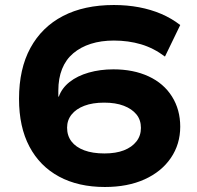

<svg xmlns="http://www.w3.org/2000/svg" viewBox="-20 -736 788 767"><path d="M399 11Q293 11 216 -30.5Q139 -72 97.5 -150.5Q56 -229 56 -341Q56 -461 101.5 -544.5Q147 -628 231.5 -672Q316 -716 435 -716Q488 -716 535.5 -707Q583 -698 624 -680.5Q665 -663 700 -636L639 -510Q594 -544 543.5 -559Q493 -574 435 -574Q384 -574 343 -561Q302 -548 272.5 -523Q243 -498 228 -460.5Q213 -423 213 -374V-350H215Q227 -384 258 -408.5Q289 -433 334.5 -446Q380 -459 433 -459Q513 -459 573.5 -431Q634 -403 667 -350.5Q700 -298 700 -230Q700 -160 662.5 -105Q625 -50 557.5 -19.5Q490 11 399 11ZM397 -123Q443 -123 475 -135.5Q507 -148 525 -171Q543 -194 543 -225Q543 -257 525 -279Q507 -301 474.5 -313.5Q442 -326 396 -326Q350 -326 317 -313.5Q284 -301 266 -278.5Q248 -256 248 -226Q248 -194 265.5 -171Q283 -148 316.5 -135.5Q350 -123 397 -123Z"/></svg>

Font: Nunito Sans 7pt Expanded ExtraBold
Style: Regular
Weight: 800
Width: 7
Designer: Vernon Adams
Foundry: Vernon Adams
Version: Version 3.101;gftools[0.9.27]